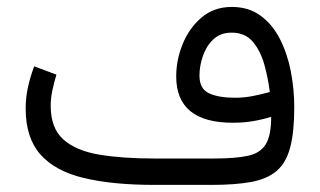

<svg xmlns="http://www.w3.org/2000/svg" viewBox="-20 -520 899 540"><path d="M742.7 -191.4Q717.3 -183.6 691.4 -179.2Q665.5 -174.8 634.8 -174.8Q475.6 -174.8 475.6 -305.2Q475.6 -351.6 493.9 -396.5Q512.2 -441.4 547.1 -470.9Q582 -500.5 631.8 -500.5Q679.2 -500.5 712.6 -476.1Q746.1 -451.7 767.1 -410.6Q788.1 -369.6 797.9 -319.6Q807.6 -269.5 807.6 -218.3Q807.6 -148.4 796.1 -105.2Q784.7 -62 758.1 -39.3Q731.4 -16.6 686.8 -8.3Q642.1 0 575.7 0H413.6Q296.9 0 216.1 -19.3Q135.3 -38.6 93.8 -85.4Q52.2 -132.3 52.2 -214.8Q52.2 -246.1 58.8 -275.6Q65.4 -305.2 76.2 -333.5L138.7 -310.1Q132.3 -289.1 127.4 -266.4Q122.6 -243.7 122.6 -222.7Q122.6 -159.7 158 -127.9Q193.4 -96.2 258.5 -85.2Q323.7 -74.2 413.6 -74.2H581.5Q642.1 -74.2 677.2 -81.8Q712.4 -89.4 727.5 -114.3Q742.7 -139.2 742.7 -191.4ZM641.1 -245.1Q666.5 -245.1 690.4 -249.8Q714.4 -254.4 738.8 -261.2Q734.4 -297.9 723.9 -336.7Q713.4 -375.5 691.7 -401.9Q669.9 -428.2 631.3 -428.2Q599.6 -428.2 579.6 -408.9Q559.6 -389.6 550.3 -361.6Q541 -333.5 541 -307.6Q541 -270 567.9 -257.6Q594.7 -245.1 641.1 -245.1Z"/></svg>

Font: Vazirmatn FD Light
Style: Regular
Weight: 300
Designer: Saber Rastikerdar
Foundry: Saber Rastikerdar
Version: Version 33.003